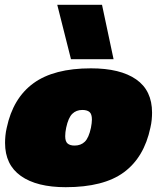

<svg xmlns="http://www.w3.org/2000/svg" viewBox="-20 -768 667 798"><path d="M275 -522 218 -748H404L452 -522ZM253 10Q133 10 67 -36.5Q1 -83 1 -174Q1 -188 2.5 -204Q4 -220 8 -237Q34 -360 119 -422Q204 -484 358 -484Q480 -484 546 -438Q612 -392 612 -300Q612 -286 610.5 -270Q609 -254 605 -237Q579 -114 495 -52Q411 10 253 10ZM290 -163Q316 -163 332.5 -179Q349 -195 358 -237Q360 -248 361 -256Q362 -264 362 -271Q362 -294 352 -302.5Q342 -311 322 -311Q297 -311 280.5 -295Q264 -279 255 -237Q251 -218 251 -202Q251 -180 261 -171.5Q271 -163 290 -163Z"/></svg>

Font: Kanit Black
Style: Italic
Weight: 900
Italic angle: -12°
Designer: Katatrad Team
Foundry: CadsonDemak
Version: Version 2.000; ttfautohint (v1.8.3)